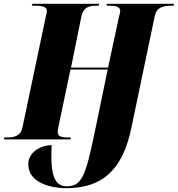

<svg xmlns="http://www.w3.org/2000/svg" viewBox="-44 -734 936 1011"><path d="M303 257C491 257 601 166 648 -62L771 -650C780 -697 819 -704 858 -704H870L872 -714H519L517 -704H530C568 -704 589 -698 589 -676C589 -670 586 -660 582 -643L525 -378H330L385 -650C395 -697 428 -704 464 -704H476L478 -714H126L124 -704H136C181 -704 203 -698 203 -676C203 -670 200 -660 195 -636L74 -62C65 -17 29 -10 -9 -10H-21L-24 0H327L329 -10H317C276 -10 260 -17 260 -39C260 -46 261 -54 263 -63L327 -368H523L464 -82C412 165 397 247 310 247C242 247 220 189 228 30C164 32 105 71 105 130C105 241 251 257 303 257Z"/></svg>

Font: Noto Serif Display SemiCondensed Black
Style: Italic
Weight: 900
Width: 4
Italic angle: -12°
Designer: Monotype Design Team
Foundry: Monotype Imaging Inc.
Version: Version 2.009